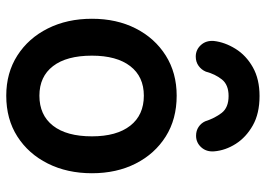

<svg xmlns="http://www.w3.org/2000/svg" viewBox="-138 -697 850 614"><g transform="rotate(90 287.0 -390.0)"><path d="M286 15Q213 15 157.5 -20.5Q102 -56 71 -118Q40 -180 40 -259Q40 -338 71 -399Q102 -460 157.5 -495Q213 -530 286 -530Q361 -530 416.5 -495Q472 -460 503 -399Q534 -338 534 -259Q534 -180 503 -118Q472 -56 416.5 -20.5Q361 15 286 15ZM286 -91Q348 -91 382 -134.5Q416 -178 416 -259Q416 -338 382 -381.5Q348 -425 286 -425Q225 -425 191.5 -381.5Q158 -338 158 -259Q158 -178 191.5 -134.5Q225 -91 286 -91ZM287 -795Q343 -795 381 -773.5Q419 -752 440 -719Q461 -686 464 -650Q466 -625 451 -608.5Q436 -592 414 -592Q398 -592 386 -600Q374 -608 368 -621Q358 -652 341 -674Q324 -696 287 -696Q251 -696 234 -674.5Q217 -653 209 -623Q203 -609 190.5 -600Q178 -591 161 -591Q139 -591 124 -607.5Q109 -624 111 -649Q115 -684 136 -718Q157 -752 195 -773.5Q233 -795 287 -795Z"/></g></svg>

Font: National Park SemiBold
Style: Regular
Weight: 600
Designer: Andrea Herstowski, Ben Hoepner
Version: Version 1.009